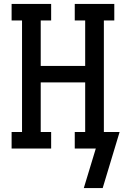

<svg xmlns="http://www.w3.org/2000/svg" viewBox="-20 -755 640 976"><path d="M502 201H406L467 0H360V-84H413V-336H187V-84H240V0H39V-84H92V-651H39V-735H240V-651H187V-420H413V-651H360V-735H561V-651H508V-84H588Z"/></svg>

Font: Iosevka Etoile Medium
Style: Regular
Weight: 500
Designer: Belleve Invis
Foundry: Belleve Invis
Version: Version 22.1.2; ttfautohint (v1.8.4)